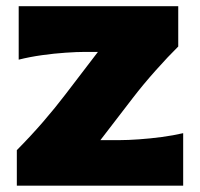

<svg xmlns="http://www.w3.org/2000/svg" viewBox="-20 -587 631 607"><path d="M33.2 0V-112.3Q77.6 -157.2 116.5 -202.1Q155.3 -247.1 186.5 -288.1L289.6 -422.9H249Q223.1 -422.9 187.3 -420.4Q151.4 -418 112.8 -412.6Q74.2 -407.2 39.1 -398.4V-567.4H543.5V-439.9Q512.2 -409.2 472.2 -364.3Q432.1 -319.3 399.9 -277.3L297.4 -144H358.4Q384.3 -144 419.2 -146.5Q454.1 -148.9 491 -153.8Q527.8 -158.7 559.1 -166V0Z"/></svg>

Font: Pinar-DS3-FD ExtraBold
Style: Regular
Weight: 800
Designer: Amin Abedi
Version: Version 3.000